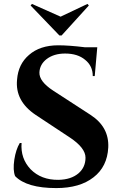

<svg xmlns="http://www.w3.org/2000/svg" viewBox="-20 -945 618 979"><path d="M433 -917 426 -925 289 -860 143 -925 136 -917 283 -764H294ZM442 -359Q537 -297 532 -193Q527 -95 457 -41Q387 14 267 14Q116 14 57 -47Q45 -77 53 -131Q61 -183 81 -216H90Q84 -137 136 -82Q190 -27 278 -28Q342 -29 380 -61Q416 -92 416 -141Q416 -191 336 -244L162 -359Q56 -430 67 -539Q73 -618 128 -665Q184 -714 277 -714Q332 -714 413 -704H476L463 -557H453Q453 -609 414 -640Q376 -672 312 -672Q255 -672 218 -644Q183 -617 181 -576Q179 -530 251 -483Z"/></svg>

Font: Cinzel Bold(RUS BY LYAJKA)
Style: Regular
Weight: 700
Designer: Natanael Gama
Version: Version 1.001;PS 001.001;hotconv 1.0.56;makeotf.lib2.0.21325